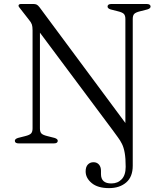

<svg xmlns="http://www.w3.org/2000/svg" viewBox="-20 -720 804 964"><path d="M545 -67.5 180.5 -556V-75.5Q180.5 -57.5 188 -49.8Q195.5 -42 218.5 -36.5L254 -27.5Q270 -22.5 270 -13Q270 0 250 0H74.5Q54.5 0 54.5 -13Q54.5 -22.5 70.5 -27.5L106 -36.5Q128.5 -42 136 -50Q143.5 -58 143.5 -75.5V-568Q143.5 -586.5 140 -597Q136.5 -607.5 125.5 -620.5L83 -675Q73 -686.5 73 -691Q73 -700 86.5 -700H147.5Q157 -700 163.8 -697Q170.5 -694 178.5 -683.5L609.5 -102.5V-624.5Q609.5 -642 602 -650Q594.5 -658 571.5 -663.5L536 -672.5Q520 -677.5 520 -687Q520 -700 540 -700H715.5Q736 -700 736 -687Q736 -677.5 719.5 -672.5L684 -663.5Q661.5 -658 654 -650.2Q646.5 -642.5 646.5 -624.5V112Q646.5 168 613.5 196.2Q580.5 224.5 527.5 224.5Q471 224.5 440.5 199.2Q410 174 410 140.5Q410 118 421 106.2Q432 94.5 449.5 94.5Q466.5 94.5 476.8 106.2Q487 118 487 137.5V154Q487 201.5 539.5 201Q571 201 591 180Q611 159 611 117.5Q611 75 606.2 48Q601.5 21 592.5 2.8Q583.5 -15.5 571.5 -31.2Q559.5 -47 545 -67.5Z"/></svg>

Font: Fraunces 9pt S000 Light
Style: Regular
Weight: 300
Version: Version 1.000; ttfautohint (v1.8.3)